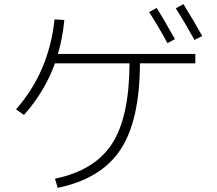

<svg xmlns="http://www.w3.org/2000/svg" viewBox="-20 -867 1040 922"><path d="M244 -9Q434 -48 517.5 -176Q601 -304 602 -563H244Q195 -427 95 -315L57 -342Q215 -521 242 -774L289 -771Q280 -680 258 -608H918V-563H652Q651 -287 558 -147.5Q465 -8 257 35ZM696 -809 732 -829Q766 -776 820 -679L784 -660Q742 -738 696 -809ZM824 -827 861 -847Q915 -760 951 -694L914 -675Q870 -755 824 -827Z"/></svg>

Font: Mplus 1p Light
Style: Regular
Weight: 300
Version: Version 1.061